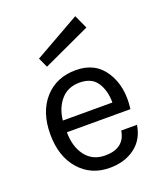

<svg xmlns="http://www.w3.org/2000/svg" viewBox="-138 -827 790 929"><g transform="rotate(-20 257.0 -362.5)"><path d="M380 -140Q366 -53 267 -53Q202 -53 166 -100.5Q130 -148 130 -222H457Q472 -334 422.5 -412Q373 -490 272.5 -490Q172 -490 111.5 -422Q51 -354 51 -240Q51 -126 111 -57.5Q171 11 267 11Q345 11 397.5 -28.5Q450 -68 461 -140ZM386 -282H131Q137 -344 172.5 -385.5Q208 -427 269.5 -427Q331 -427 358.5 -385.5Q386 -344 386 -282ZM392 -666 148 -553 125 -603 360 -736Z"/></g></svg>

Font: Karla
Style: Regular
Weight: 400
Designer: Jonathan Pinhorn
Version: Version 1.000